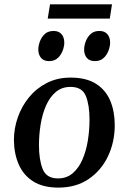

<svg xmlns="http://www.w3.org/2000/svg" viewBox="-20 -854 596 888"><path d="M44.4 -206.5Q44.4 -259.8 62.3 -311Q80.1 -362.3 114 -403.8Q147.9 -445.3 196.5 -470.2Q245.1 -495.1 306.2 -495.1Q379.4 -495.1 424.3 -466.3Q469.2 -437.5 490 -387.9Q510.7 -338.4 510.7 -275.4Q510.7 -197.3 479.5 -131.3Q448.2 -65.4 389.9 -25.9Q331.5 13.7 250 13.7Q179.2 13.7 133.8 -14.9Q88.4 -43.5 66.7 -93.3Q44.9 -143.1 44.4 -206.5ZM248 -28.8Q288.1 -28.8 315.9 -52.5Q343.8 -76.2 361.1 -115.7Q378.4 -155.3 386.2 -203.6Q394 -252 394 -301.3Q394 -368.2 377 -410.2Q359.9 -452.1 306.2 -452.1Q266.1 -452.1 238.3 -428.7Q210.4 -405.3 193.1 -366Q175.8 -326.7 168 -278.8Q160.2 -231 160.2 -182.6Q160.2 -115.2 177.5 -72Q194.8 -28.8 248 -28.8ZM418.9 -571.3Q394 -571.3 381.6 -586.2Q369.1 -601.1 369.1 -625Q369.1 -633.3 370.6 -641.1Q376 -671.4 393.6 -691.2Q411.1 -710.9 439.5 -710.9Q463.9 -710.9 476.6 -696Q489.3 -681.2 489.3 -656.7Q489.3 -653.3 489 -649.2Q488.8 -645 487.8 -641.1Q482.4 -611.3 464.8 -591.3Q447.3 -571.3 418.9 -571.3ZM207 -571.3Q182.6 -571.3 169.9 -586.2Q157.2 -601.1 157.2 -625Q157.2 -633.3 158.7 -641.1Q164.1 -671.4 181.6 -691.2Q199.2 -710.9 227.5 -710.9Q252 -710.9 264.6 -696Q277.3 -681.2 277.3 -656.7Q277.3 -653.3 277.1 -649.2Q276.9 -645 275.9 -641.1Q270.5 -611.3 252.9 -591.3Q235.4 -571.3 207 -571.3ZM200.7 -768.1 211.4 -834H498L487.8 -768.1Z"/></svg>

Font: Gelasio Medium
Style: Italic
Weight: 500
Italic angle: -8.5°
Designer: Eben Sorkin
Foundry: Eben Sorkin
Version: Version 1.008